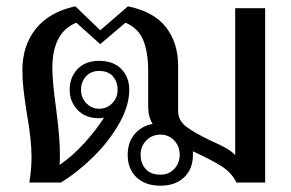

<svg xmlns="http://www.w3.org/2000/svg" viewBox="-20 -579 923 609"><path d="M821 -553V0H730Q715 -31 683 -51.5Q651 -72 592 -99V-88Q592 -43 564 -16.5Q536 10 489 10Q441 10 413 -16.5Q385 -43 385 -88Q385 -127 406.5 -153Q428 -179 464 -186Q450 -209 450 -240V-355Q450 -411 435 -450Q420 -489 378 -507L298 -439L222 -507Q146 -476 146 -363Q146 -320 158 -234Q170 -142 170 -94Q170 -68 169 -56Q209 -83 246.5 -124Q284 -165 310 -206Q304 -204 294 -204Q251 -204 226 -230.5Q201 -257 201 -294Q201 -334 226 -360Q251 -386 294 -386Q340 -386 365 -360Q390 -334 390 -294Q390 -244 358.5 -188Q327 -132 277 -82.5Q227 -33 173 0H73Q80 -41 80 -82Q80 -136 65 -220Q58 -265 54.5 -295.5Q51 -326 51 -357Q51 -434 93.5 -487.5Q136 -541 219 -559L298 -483L386 -559Q468 -542 506.5 -492.5Q545 -443 545 -370V-227Q545 -197 570.5 -177.5Q596 -158 648 -133Q678 -120 696.5 -109.5Q715 -99 726 -87V-553ZM353 -294Q353 -320 338 -337Q323 -354 294 -354Q268 -354 252.5 -336.5Q237 -319 237 -294Q237 -269 254 -251.5Q271 -234 294 -234Q319 -234 336 -251.5Q353 -269 353 -294ZM550 -88Q550 -115 532.5 -133.5Q515 -152 489 -152Q462 -152 444 -133.5Q426 -115 426 -88Q426 -61 442 -43Q458 -25 489 -25Q516 -25 533 -43.5Q550 -62 550 -88Z"/></svg>

Font: TavirajRegular
Style: Regular
Weight: 400
Designer: Katatrad Team
Foundry: CadsonDemak
Version: Version 1.001